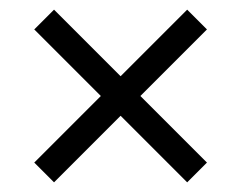

<svg xmlns="http://www.w3.org/2000/svg" viewBox="-20 -412 500 398"><path d="M368 -34 230 -172 92 -34 51 -75 189 -213 51 -351 92 -392 230 -254 368 -392 409 -351 271 -213 409 -75Z"/></svg>

Font: Buenard
Style: Regular
Weight: 400
Designer: Gustavo Ibarra
Foundry: FontFuror
Version: Version 1.001 2011